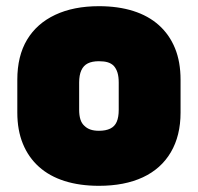

<svg xmlns="http://www.w3.org/2000/svg" viewBox="-20 -584 640 621"><path d="M300 -564Q362 -564 411 -548.5Q460 -533 494 -502.5Q528 -472 546 -428Q564 -384 564 -326V-220Q564 -145 532.5 -91.5Q501 -38 442 -10.5Q383 17 300 17Q238 17 189 1.5Q140 -14 106 -44.5Q72 -75 54 -119Q36 -163 36 -220V-326Q36 -403 67.5 -455.5Q99 -508 158.5 -536Q218 -564 300 -564ZM300 -386Q278 -386 264 -379Q250 -372 243 -356.5Q236 -341 236 -317V-229Q236 -211 240 -198Q244 -185 253 -177Q261 -169 272.5 -165Q284 -161 300 -161Q322 -161 336.5 -168Q351 -175 357.5 -190Q364 -205 364 -229V-317Q364 -336 360 -349Q356 -362 348 -371Q340 -379 328.5 -382.5Q317 -386 300 -386Z"/></svg>

Font: Recursive Black
Style: Regular
Weight: 900
Version: Version 1.085